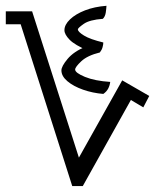

<svg xmlns="http://www.w3.org/2000/svg" viewBox="-65 -629 525 649"><path d="M214.8 0H179.2L4.9 -546.9H-45.4V-590.8H43.5L201.7 -96.2L348.1 -357.4L439.5 -304.7L419.4 -266.1L377.4 -291ZM284.2 -311.5Q248 -314.5 215.6 -325.9Q183.1 -337.4 162.8 -354.5Q142.6 -371.6 142.6 -391.1Q142.6 -404.8 163.3 -429.7Q184.1 -454.6 224.1 -471.2L233.4 -457.5Q188 -476.6 170.4 -494.6Q152.8 -512.7 152.8 -526.9Q152.8 -545.4 171.6 -563.5Q190.4 -581.5 222.4 -594Q254.4 -606.4 294.9 -609.4Q294.4 -599.6 292.5 -586.4Q290.5 -573.2 282.7 -565.4Q237.3 -562 217.8 -548.1Q198.2 -534.2 198.2 -529.8Q198.2 -521.5 219 -508.8Q239.7 -496.1 284.2 -485.4Q284.2 -478.5 281.7 -469.5Q279.3 -460.4 272.5 -451.7Q230.5 -441.4 209.7 -421.9Q189 -402.3 189 -394Q189 -382.8 222.2 -369.1Q255.4 -355.5 307.6 -352.1Q306.2 -340.3 300.8 -329.8Q295.4 -319.3 284.2 -311.5Z"/></svg>

Font: Harmattan Medium
Style: Regular
Weight: 500
Designer: George W. Nuss III and SIL International
Foundry: SIL International
Version: Version 4.000